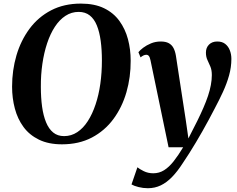

<svg xmlns="http://www.w3.org/2000/svg" viewBox="-20 -772 1285 1041"><path d="M316 10.5Q243 10.5 191.2 -14.8Q139.5 -40 107.5 -83.5Q75.5 -127 60.5 -183.5Q45.5 -240 45.5 -302Q45.5 -391 69.2 -471.8Q93 -552.5 140 -616Q187 -679.5 257 -716Q327 -752.5 418.5 -752.5Q492.5 -752.5 544 -727.5Q595.5 -702.5 627.2 -658.8Q659 -615 673.8 -559.5Q688.5 -504 688.5 -443Q689 -353.5 665.5 -272Q642 -190.5 595 -126.8Q548 -63 478 -26.2Q408 10.5 316 10.5ZM327.5 -34Q366.5 -34 399 -55.5Q431.5 -77 456.2 -115.5Q481 -154 498.2 -205.8Q515.5 -257.5 524 -318Q532.5 -378.5 532.5 -444Q532.5 -502 526 -550.2Q519.5 -598.5 505.2 -633.8Q491 -669 466.8 -688.2Q442.5 -707.5 406.5 -707.5Q367.5 -707.5 335 -686.2Q302.5 -665 277.5 -626.8Q252.5 -588.5 235.5 -537.2Q218.5 -486 209.8 -426Q201 -366 201.5 -301Q201.5 -242.5 208.2 -193.5Q215 -144.5 229.8 -108.8Q244.5 -73 268.5 -53.5Q292.5 -34 327.5 -34ZM796 -445Q792.5 -462 787 -468.5Q781.5 -475 773.5 -475Q765.5 -475 758.2 -471.5Q751 -468 742 -461L730.5 -489Q738.5 -499.5 756.2 -513Q774 -526.5 798.5 -536.8Q823 -547 851.5 -547Q878.5 -547 895.2 -537.8Q912 -528.5 921 -511Q930 -493.5 934 -468.5Q940 -429.5 946.5 -386.5Q953 -343.5 960 -298.2Q967 -253 973.8 -208.5Q980.5 -164 987 -122.5L1001.5 -21.5L1050 -117Q1068.5 -154.5 1083 -188Q1097.5 -221.5 1107.8 -252Q1118 -282.5 1123.2 -310.8Q1128.5 -339 1128.5 -365Q1128.5 -392.5 1120.5 -411.2Q1112.5 -430 1104.5 -447Q1096.5 -464 1096.5 -487Q1096.5 -513.5 1113.2 -530.2Q1130 -547 1158 -547Q1184.5 -547 1201.2 -533.8Q1218 -520.5 1226.2 -499Q1234.5 -477.5 1234.5 -453Q1234.5 -407.5 1222 -363Q1209.5 -318.5 1189 -274Q1168.5 -229.5 1144 -183.5Q1128.5 -153.5 1111.8 -122.5Q1095 -91.5 1077.5 -60.5Q1060 -29.5 1042 0.5Q1024 30.5 1006.2 58.8Q988.5 87 971 112.5Q942.5 157 913.2 187.2Q884 217.5 851.8 233Q819.5 248.5 781.5 248.5Q756 248.5 731.2 242.2Q706.5 236 693 228L725 135Q735.5 144 759 155.8Q782.5 167.5 811 167.5Q843 167.5 869.5 151Q896 134.5 921 103Q946 71.5 973 26.5H894Z"/></svg>

Font: Merriweather 72pt
Style: Bold Italic
Weight: 700
Italic angle: -7.8°
Version: Version 2.101